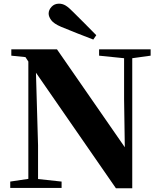

<svg xmlns="http://www.w3.org/2000/svg" viewBox="-20 -1013 865 1035"><path d="M499 -823.2 482.9 -799.8Q439.5 -815.9 396.5 -833.3Q353.5 -850.6 310.1 -868.2Q270 -885.3 256.1 -904.3Q242.2 -923.3 242.2 -939.9Q242.2 -959.5 257.8 -976.3Q273.4 -993.2 297.9 -993.2Q316.9 -993.2 333.7 -983.2Q350.6 -973.1 376 -946.8Q405.3 -918 436.3 -886.7Q467.3 -855.5 499 -823.2ZM605 2 173.8 -621.1 185.1 -230V-47.9L312 -34.2V0H35.2V-34.2L132.8 -48.8V-681.2L117.2 -705.1L41 -712.9V-747.1H287.1L652.8 -219.2L648.9 -478V-699.2L514.2 -712.9V-747.1H792V-712.9L692.9 -699.2V2Z"/></svg>

Font: Source Han Serif TW Heavy
Style: Regular
Weight: 900
Designer: Ryoko NISHIZUKA Ë•øÂ°öÊ∂ºÂ≠ê (kana & ideographs); Frank Grie√ühammer (Latin, Greek & Cyrillic); Wenlong ZHANG Âº†ÊñáÈæô 
Foundry: Adobe
Version: Version 2.003;hotconv 1.1.1;makeotfexe 2.6.0